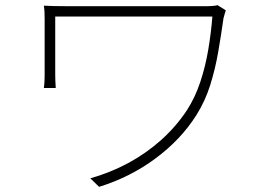

<svg xmlns="http://www.w3.org/2000/svg" viewBox="-20 -705 1040 744"><path d="M855 -665Q854 -662 852 -655.5Q850 -649 848.5 -643.5Q847 -638 846 -634Q837 -570 825.5 -503.5Q814 -437 794.5 -375Q775 -313 741 -259Q681 -164 582.5 -91Q484 -18 364 19L330 -14Q408 -36 477.5 -73.5Q547 -111 605 -163Q663 -215 705 -279Q736 -327 756 -387Q776 -447 787 -512.5Q798 -578 803 -641Q792 -641 757.5 -641Q723 -641 673 -641Q623 -641 564.5 -641Q506 -641 447.5 -641Q389 -641 337 -641Q285 -641 247 -641Q209 -641 194 -641Q194 -633 194 -610Q194 -587 194 -556.5Q194 -526 194 -496.5Q194 -467 194 -444.5Q194 -422 194 -414Q194 -404 194.5 -391.5Q195 -379 196 -364H150Q152 -379 152.5 -392Q153 -405 153 -414Q153 -424 153 -452.5Q153 -481 153 -516.5Q153 -552 153 -583.5Q153 -615 153 -630Q153 -644 152.5 -656.5Q152 -669 150 -683Q167 -682 190 -681.5Q213 -681 244 -681Q250 -681 280 -681Q310 -681 355.5 -681Q401 -681 454.5 -681Q508 -681 562 -681Q616 -681 663.5 -681Q711 -681 743.5 -681Q776 -681 785 -681Q794 -681 805 -682Q816 -683 823 -685Z"/></svg>

Font: Noto Sans JP Thin ExtraLight
Style: Regular
Weight: 250
Version: Version 2.004-H2;hotconv 1.0.118;makeotfexe 2.5.65603